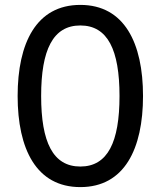

<svg xmlns="http://www.w3.org/2000/svg" viewBox="-20 -752 656 784"><path d="M308 12C488 12 564 -144 564 -360C564 -576 488 -732 308 -732C128 -732 52 -576 52 -360C52 -144 128 12 308 12ZM308 -72C196 -72 148 -172 148 -360C148 -548 196 -648 308 -648C420 -648 468 -548 468 -360C468 -172 420 -72 308 -72Z"/></svg>

Font: Kufam Arabic Latin Roman Normal
Style: Regular
Weight: 400
Designer: Wael Morcos & Artur Schmal
Version: Version 1.200;PS 001.200;hotconv 1.0.88;makeotf.lib2.5.64775